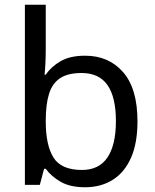

<svg xmlns="http://www.w3.org/2000/svg" viewBox="-20 -780 655 810"><path d="M173 -575Q173 -541 171.5 -511.5Q170 -482 168 -465H173Q196 -499 236 -522Q276 -545 339 -545Q439 -545 499.5 -475.5Q560 -406 560 -268Q560 -176 532.5 -114Q505 -52 455 -21Q405 10 339 10Q276 10 236 -13Q196 -36 173 -68H166L148 0H85V-760H173ZM324 -472Q267 -472 234 -450.5Q201 -429 187 -384.5Q173 -340 173 -271V-267Q173 -168 205.5 -115.5Q238 -63 326 -63Q398 -63 433.5 -116Q469 -169 469 -269Q469 -370 433.5 -421Q398 -472 324 -472Z"/></svg>

Font: uhindi15
Style: Book
Weight: 400
Designer: Jelle Bosma - Monotype Design Team
Foundry: Monotype Imaging Inc.
Version: Version 2.003